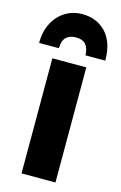

<svg xmlns="http://www.w3.org/2000/svg" viewBox="-148 -839 560 891"><g transform="rotate(15 132.0 -393.5)"><path d="M51 0V-553H214V0ZM291 -606H196Q194 -642 179 -658.5Q164 -675 133 -675Q102 -675 85.5 -659Q69 -643 68 -606H-27Q-27 -660 -6 -701Q15 -742 51.5 -764.5Q88 -787 133 -787Q204 -787 247.5 -740Q291 -693 291 -606Z"/></g></svg>

Font: Noto Sans UI CondBlack
Style: Regular
Weight: 900
Width: 3
Designer: Monotype Design Team
Foundry: Monotype Imaging Inc.
Version: Version 1.001